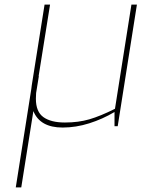

<svg xmlns="http://www.w3.org/2000/svg" viewBox="-20 -552 622 840"><path d="M579 -532 495 0H481V-62Q429 -31 370.5 -12.5Q312 6 254 6Q155 6 126 -66L73 268H49L117 -163L119 -179L175 -532H199L149 -219H150L138 -145Q137 -136 137 -120Q137 -63 170 -39.5Q203 -16 264 -16Q323 -16 371 -30Q419 -44 483 -76L555 -532Z"/></svg>

Font: Exo Thin
Style: Italic
Weight: 250
Italic angle: -9°
Designer: Natanael Gama
Foundry: Natanael Gama
Version: Version 1.500; ttfautohint (v1.6)